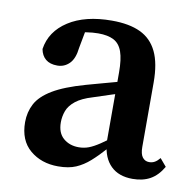

<svg xmlns="http://www.w3.org/2000/svg" viewBox="-64 -563 658 643"><g transform="rotate(10 265.5 -242.0)"><path d="M173 14Q116 14 77.5 -18.5Q39 -51 39 -113Q39 -147 54 -175.5Q69 -204 108 -227.5Q147 -251 218 -271Q244 -278 270.5 -285.5Q297 -293 323.5 -300Q350 -307 377 -314V-275Q343 -265 310.5 -254.5Q278 -244 248 -234Q211 -223 191 -207Q171 -191 164 -172Q157 -153 157 -133Q157 -97 178 -79Q199 -61 230 -61Q248 -61 264 -67Q280 -73 301 -87Q322 -101 353 -125L363 -73H326Q302 -46 280 -26.5Q258 -7 233.5 3.5Q209 14 173 14ZM426 12Q379 12 352 -14.5Q325 -41 321 -89L320 -92V-331Q320 -376 311 -401.5Q302 -427 282 -437.5Q262 -448 229 -448Q210 -448 188 -444.5Q166 -441 137 -431L189 -469L174 -389Q170 -352 153 -335Q136 -318 112 -318Q87 -318 72.5 -330Q58 -342 54 -364Q63 -425 119.5 -461.5Q176 -498 267 -498Q326 -498 364 -480Q402 -462 421 -422.5Q440 -383 440 -318V-99Q440 -75 448.5 -64Q457 -53 471 -53Q482 -53 490.5 -58Q499 -63 507 -73L529 -47Q511 -16 486 -2Q461 12 426 12Z"/></g></svg>

Font: Source Serif 4 18pt SemiBold
Style: Regular
Weight: 600
Designer: Frank Grießhammer
Foundry: Adobe Systems Incorporated
Version: Version 4.004;hotconv 1.0.116;makeotfexe 2.5.65601